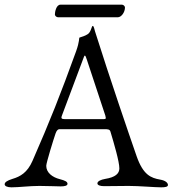

<svg xmlns="http://www.w3.org/2000/svg" viewBox="-22 -797 739 822"><path d="M237 -777C218 -777 213 -744 213 -735C213 -729 220 -723 227 -723H482C498 -723 513 -745 513 -765C513 -771 506 -777 500 -777ZM333 -542C337 -553 339 -559 341 -559C344 -559 346 -553 350 -541L429 -302C430 -298 431 -294 431 -292C431 -287 427 -287 417 -287H262C249 -287 241 -287 241 -294C241 -296 242 -299 243 -302ZM668 5C685 5 697 3 697 -5C697 -14 687 -24 664 -28C624 -35 591 -48 563 -128C530 -223 449 -459 385 -662C382 -671 380 -686 375 -686C370 -686 368 -660 354 -651C342 -643 330 -640 318 -636C316 -635 319 -620 304 -578C237 -393 192 -279 117 -108C95 -58 65 -41 31 -31C9 -24 -2 -17 -2 -8C-2 0 10 5 27 5C60 5 103 -1 147 -1C184 -1 220 1 238 1C255 1 267 -2 267 -10C267 -19 257 -24 234 -30C202 -38 176 -58 176 -87C176 -100 207 -200 216 -226C221 -240 227 -244 233 -244H424C442 -244 448 -243 451 -233C466 -183 489 -105 489 -76C489 -54 472 -38 428 -31C410 -28 395 -21 395 -12C395 -4 407 0 424 0C448 0 490 -1 529 -1C574 -1 640 5 668 5Z"/></svg>

Font: EB Garamond 12
Style: Regular
Weight: 400
Version: Version 0.016+